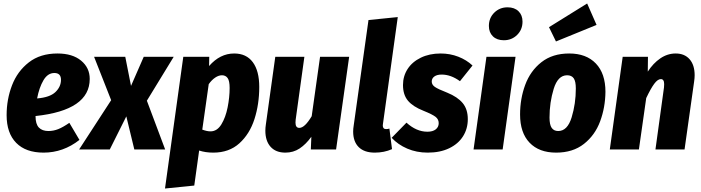

<svg xmlns="http://www.w3.org/2000/svg" viewBox="-20 -858 4025 1102"><path d="M495 -405Q495 -225 184 -192V-191Q184 -146 203 -126Q222 -106 258 -106Q287 -106 314.5 -117Q342 -128 378 -153L436 -55Q343 18 230 18Q128 18 73 -38Q18 -94 18 -197Q18 -288 49 -368.5Q80 -449 145.5 -500Q211 -551 310 -551Q396 -551 445.5 -510Q495 -469 495 -405ZM330 -400Q330 -439 292 -439Q254 -439 229.5 -397.5Q205 -356 193 -293Q266 -299 298 -329.5Q330 -360 330 -400Z M823 -280 928 0H751L705 -190L610 0H434L618 -283L520 -532H699L732 -365L805 -532H977Z M1032 -532H1181L1180 -479Q1243 -551 1324 -551Q1394 -551 1431 -501Q1468 -451 1468 -359Q1468 -260 1440.5 -174.5Q1413 -89 1354 -35.5Q1295 18 1204 18Q1159 18 1123 6L1095 207L927 224ZM1298 -353Q1298 -394 1286.5 -410Q1275 -426 1254 -426Q1235 -426 1215 -412.5Q1195 -399 1178 -375L1141 -114Q1168 -104 1188 -104Q1226 -104 1250.5 -144Q1275 -184 1286.5 -242Q1298 -300 1298 -353Z M1503 -108Q1503 -125 1506 -144L1560 -532H1727L1677 -171Q1676 -164 1676 -154Q1676 -124 1698 -124Q1729 -124 1769 -191L1817 -532H1984L1909 0H1764L1767 -73Q1736 -30 1700 -6Q1664 18 1618 18Q1563 18 1533 -15.5Q1503 -49 1503 -108Z M2178 -147 2177 -138Q2177 -117 2196 -117Q2206 -117 2215 -120L2230 -2Q2185 18 2131 18Q2071 18 2039 -13.5Q2007 -45 2007 -103Q2007 -119 2010 -137L2095 -743L2263 -760Z M2692 -482 2620 -392Q2568 -430 2515 -430Q2488 -430 2473 -419Q2458 -408 2458 -390Q2458 -372 2475.5 -359.5Q2493 -347 2547 -326Q2606 -302 2635.5 -266.5Q2665 -231 2665 -174Q2665 -119 2637.5 -75.5Q2610 -32 2558 -7Q2506 18 2435 18Q2371 18 2317.5 -5Q2264 -28 2228 -67L2313 -154Q2370 -102 2433 -102Q2464 -102 2481 -115.5Q2498 -129 2498 -151Q2498 -173 2480.5 -187Q2463 -201 2411 -222Q2350 -246 2321.5 -280Q2293 -314 2293 -370Q2293 -421 2319.5 -462Q2346 -503 2395.5 -527Q2445 -551 2509 -551Q2563 -551 2610.5 -532.5Q2658 -514 2692 -482Z M2865 0H2698L2772 -532H2939ZM2786 -709Q2786 -755 2817 -785.5Q2848 -816 2893 -816Q2933 -816 2956 -793.5Q2979 -771 2979 -734Q2979 -688 2948 -657.5Q2917 -627 2872 -627Q2832 -627 2809 -649.5Q2786 -672 2786 -709Z M2965 -201Q2965 -291 2994.5 -371Q3024 -451 3087.5 -501Q3151 -551 3247 -551Q3345 -551 3400 -493.5Q3455 -436 3455 -331Q3454 -241 3424.5 -161.5Q3395 -82 3331.5 -32Q3268 18 3172 18Q3074 18 3019.5 -39Q2965 -96 2965 -201ZM3285 -350Q3285 -391 3273 -408.5Q3261 -426 3235 -426Q3182 -426 3158 -348Q3134 -270 3134 -183Q3134 -142 3146.5 -124Q3159 -106 3184 -106Q3237 -106 3261 -184.5Q3285 -263 3285 -350ZM3404 -715 3171 -620 3131 -702 3350 -838Z M3967 -426Q3967 -410 3964 -390L3909 0H3742L3791 -356Q3792 -363 3792 -375Q3792 -404 3773 -404Q3755 -404 3735 -377Q3715 -350 3689 -295L3647 0H3480L3554 -532H3699L3698 -447Q3729 -495 3770 -523Q3811 -551 3858 -551Q3909 -551 3938 -518Q3967 -485 3967 -426Z"/></svg>

Font: Fira Sans Condensed ExtraBold
Style: Italic
Weight: 800
Width: 3
Italic angle: -8°
Designer: bBox Type GmbH & Carrois Corporate GbR & Edenspiekermann AG
Foundry: bBox Type GmbH & Carrois Corporate GbR & Edenspiekermann AG
Version: Version 4.301